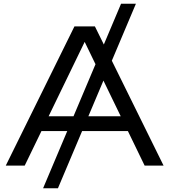

<svg xmlns="http://www.w3.org/2000/svg" viewBox="-20 -892 912 1034"><path d="M632 -872H712L292 122H212ZM168 -186V-266H696V-186ZM491 -750 861 0H759L411 -718H461L113 0H11L381 -750Z"/></svg>

Font: Unbounded Light
Style: Regular
Weight: 300
Designer: Luke Prowse, Jean-Baptiste Morizot, Fátima Lázaro, Florian Runge
Foundry: NaN
Version: Version 1.700